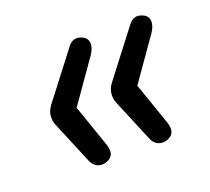

<svg xmlns="http://www.w3.org/2000/svg" viewBox="-73 -535 588 538"><g transform="rotate(-20 220.5 -266.5)"><path d="M163 -91Q148 -85 135 -90.5Q122 -96 116 -111L63 -238Q58 -250 59 -264.5Q60 -279 70 -293L176 -431Q193 -453 218 -441Q232 -435 233.5 -420Q235 -405 222 -386L135 -262L179 -135Q190 -101 163 -91ZM344 -91Q329 -85 316 -90.5Q303 -96 297 -111L244 -238Q239 -250 240 -264.5Q241 -279 251 -293L357 -431Q374 -453 399 -441Q413 -435 414.5 -420Q416 -405 403 -386L316 -262L360 -135Q371 -101 344 -91Z"/></g></svg>

Font: Nunito
Style: Italic
Weight: 400
Italic angle: -9°
Designer: Vernon Adams
Foundry: Vernon Adams
Version: Version 3.601; ttfautohint (v1.8.2.53-6de2)